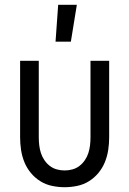

<svg xmlns="http://www.w3.org/2000/svg" viewBox="-20 -774 540 802"><path d="M250 8Q224 8 197.5 2.5Q171 -3 148.5 -17Q126 -31 109 -51.5Q92 -72 82 -96.5Q72 -121 68 -147.5Q64 -174 64 -200V-520H142V-200Q142 -183 144 -166.5Q146 -150 151 -134.5Q156 -119 165.5 -105Q175 -91 188 -81Q201 -71 217 -66.5Q233 -62 250 -62Q267 -62 283 -66.5Q299 -71 312 -81Q325 -91 334.5 -105Q344 -119 349 -134.5Q354 -150 356 -166.5Q358 -183 358 -200V-520H436V-200Q436 -174 432 -147.5Q428 -121 418 -96.5Q408 -72 391 -51.5Q374 -31 351.5 -17Q329 -3 302.5 2.5Q276 8 250 8ZM212 -600 223 -754H301L276 -600Z"/></svg>

Font: Iosevka srxl
Style: Regular
Weight: 400
Monospace: yes
Designer: Belleve Invis
Foundry: Belleve Invis
Version: Version 33.0.1; ttfautohint (v1.8.3)